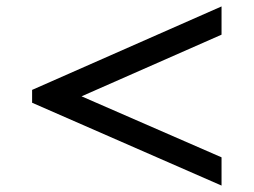

<svg xmlns="http://www.w3.org/2000/svg" viewBox="-20 -554 790 598"><path d="M670 24V-64L234 -254L670 -446V-534L80 -274V-234Z"/></svg>

Font: XITS
Style: Bold
Weight: 700
Designer: MicroPress Inc., with final additions and corrections provided by Coen Hoffman, Elsevier (retired)
Version: Version 1.107